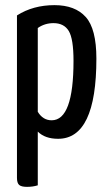

<svg xmlns="http://www.w3.org/2000/svg" viewBox="-20 -530 422 747"><path d="M46 162V-470Q109 -510 192 -510Q272 -510 313.5 -464Q355 -418 355 -302Q355 10 206 10Q155 10 127 -18V191Q108 197 85 197Q63 197 54.5 189.5Q46 182 46 162ZM127 -421V-95Q147 -62 181 -62Q266 -62 266 -293Q266 -379 247.5 -409.5Q229 -440 188 -440Q154 -440 127 -421Z"/></svg>

Font: YanoneKaffeesatzRR
Style: Regular
Weight: 400
Designer: Yanone (Cyrillic: Daniel Pouzeot & Huerta Tipografica)
Foundry: Yanone
Version: Version 1.100;PS 001.100;hotconv 1.0.70;makeotf.lib2.5.58329